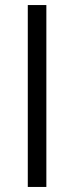

<svg xmlns="http://www.w3.org/2000/svg" viewBox="-20 -740 294 760"><path d="M90 0V-720H163.5V0Z"/></svg>

Font: Manrope ExtraLight
Style: Regular
Weight: 400
Version: Version 4.504